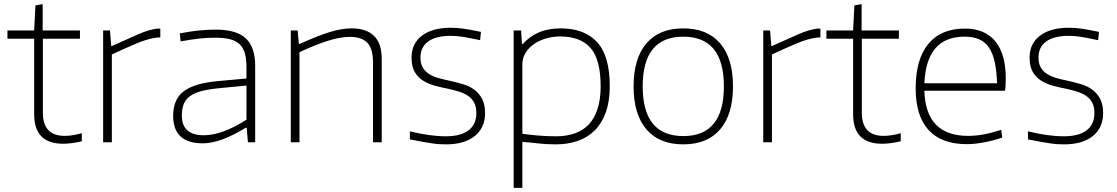

<svg xmlns="http://www.w3.org/2000/svg" viewBox="-20 -687 5395 927"><path d="M285 7Q145 7 145 -135V-500H16V-540H145L151 -661L186 -667V-540H366V-500H187V-143Q187 -31 292 -31Q330 -31 375 -44V-5Q325 7 285 7Z M478 -540H511L517 -465H521Q598 -500 648.5 -522Q699 -544 740 -549H754V-506H741Q695 -501 638.5 -477Q582 -453 520 -424V0H478Z M959 5Q816 5 816 -128Q816 -206 865.5 -245Q915 -284 1027 -295L1170 -308V-361Q1170 -401 1162.5 -428.5Q1155 -456 1137.5 -473Q1120 -490 1091 -497.5Q1062 -505 1020 -505Q981 -505 943 -501Q905 -497 852 -487L848 -526Q903 -536 942 -540Q981 -544 1022 -544Q1121 -544 1166.5 -502Q1212 -460 1212 -369V0H1177L1171 -70H1166Q1044 5 959 5ZM964 -34Q1008 -34 1059 -52.5Q1110 -71 1170 -109V-274L1036 -261Q986 -256 952 -247Q918 -238 897 -222.5Q876 -207 867 -184Q858 -161 858 -129Q858 -34 964 -34Z M1384 -540H1417L1423 -475H1427Q1474 -496 1510.5 -510.5Q1547 -525 1576 -533.5Q1605 -542 1630 -546Q1655 -550 1679 -550Q1748 -550 1785.5 -514Q1823 -478 1823 -402V0H1781V-384Q1781 -452 1753.5 -480.5Q1726 -509 1669 -509Q1622 -509 1560 -489Q1498 -469 1426 -435V0H1384Z M2134 10Q2117 10 2101 9Q2085 8 2065 5Q2045 2 2019.5 -2.5Q1994 -7 1959 -14V-53Q2055 -29 2133 -29Q2205 -29 2242.5 -58Q2280 -87 2280 -141Q2280 -172 2269 -192Q2258 -212 2239.5 -224.5Q2221 -237 2196.5 -244.5Q2172 -252 2146 -258Q2114 -264 2082 -272.5Q2050 -281 2024.5 -296.5Q1999 -312 1983 -338.5Q1967 -365 1967 -409Q1967 -477 2017.5 -515Q2068 -553 2156 -553Q2171 -553 2184.5 -552Q2198 -551 2214.5 -549Q2231 -547 2252 -543Q2273 -539 2302 -533L2298 -493Q2247 -504 2216 -509Q2185 -514 2157 -514Q2085 -514 2047.5 -487Q2010 -460 2010 -409Q2010 -379 2022 -359.5Q2034 -340 2054.5 -328Q2075 -316 2101 -309Q2127 -302 2156 -296Q2187 -289 2217 -280Q2247 -271 2270 -254Q2293 -237 2307.5 -210Q2322 -183 2322 -141Q2322 -70 2272 -30Q2222 10 2134 10Z M2460 -540H2496L2500 -475H2505Q2536 -511 2581.5 -530.5Q2627 -550 2687 -550Q2802 -550 2863 -483.5Q2924 -417 2924 -271Q2924 -198 2905 -145Q2886 -92 2851.5 -57.5Q2817 -23 2769 -6.5Q2721 10 2664 10Q2616 10 2574 5Q2532 0 2502 -2V220H2460ZM2665 -29Q2715 -29 2755 -43Q2795 -57 2822.5 -86Q2850 -115 2865 -161Q2880 -207 2880 -270Q2880 -399 2831.5 -455Q2783 -511 2684 -511Q2649 -511 2616.5 -501.5Q2584 -492 2558.5 -474.5Q2533 -457 2517.5 -432Q2502 -407 2502 -377V-41Q2531 -37 2574 -33Q2617 -29 2665 -29Z M3279 10Q3163 10 3101 -62.5Q3039 -135 3039 -270Q3039 -405 3101 -477.5Q3163 -550 3279 -550Q3395 -550 3457 -477.5Q3519 -405 3519 -270Q3519 -135 3457 -62.5Q3395 10 3279 10ZM3279 -30Q3475 -30 3475 -270Q3475 -510 3279 -510Q3083 -510 3083 -270Q3083 -30 3279 -30Z M3665 -540H3698L3704 -465H3708Q3785 -500 3835.5 -522Q3886 -544 3927 -549H3941V-506H3928Q3882 -501 3825.5 -477Q3769 -453 3707 -424V0H3665Z M4239 7Q4099 7 4099 -135V-500H3970V-540H4099L4105 -661L4140 -667V-540H4320V-500H4141V-143Q4141 -31 4246 -31Q4284 -31 4329 -44V-5Q4279 7 4239 7Z M4648 9Q4526 9 4463.5 -59Q4401 -127 4401 -260Q4401 -401 4462 -475Q4523 -549 4639 -549Q4735 -549 4785.5 -487.5Q4836 -426 4836 -308Q4836 -287 4835 -272Q4834 -257 4832 -249H4443Q4449 -31 4654 -31Q4691 -31 4729 -38Q4767 -45 4814 -60L4819 -23Q4780 -9 4733 0Q4686 9 4648 9ZM4638 -510Q4544 -510 4496 -453.5Q4448 -397 4443 -285H4794Q4792 -345 4782.5 -388Q4773 -431 4754.5 -458Q4736 -485 4707 -497.5Q4678 -510 4638 -510Z M5118 10Q5101 10 5085 9Q5069 8 5049 5Q5029 2 5003.5 -2.5Q4978 -7 4943 -14V-53Q5039 -29 5117 -29Q5189 -29 5226.5 -58Q5264 -87 5264 -141Q5264 -172 5253 -192Q5242 -212 5223.5 -224.5Q5205 -237 5180.5 -244.5Q5156 -252 5130 -258Q5098 -264 5066 -272.5Q5034 -281 5008.5 -296.5Q4983 -312 4967 -338.5Q4951 -365 4951 -409Q4951 -477 5001.5 -515Q5052 -553 5140 -553Q5155 -553 5168.5 -552Q5182 -551 5198.5 -549Q5215 -547 5236 -543Q5257 -539 5286 -533L5282 -493Q5231 -504 5200 -509Q5169 -514 5141 -514Q5069 -514 5031.5 -487Q4994 -460 4994 -409Q4994 -379 5006 -359.5Q5018 -340 5038.5 -328Q5059 -316 5085 -309Q5111 -302 5140 -296Q5171 -289 5201 -280Q5231 -271 5254 -254Q5277 -237 5291.5 -210Q5306 -183 5306 -141Q5306 -70 5256 -30Q5206 10 5118 10Z"/></svg>

Font: Encode Sans Wide
Style: Thin
Weight: 100
Designer: Pablo Impallari, Andres Torresi
Foundry: Pablo Impallari, Andres Torresi
Version: Version 1.000; ttfautohint (v1.00) -l 8 -r 50 -G 200 -x 14 -